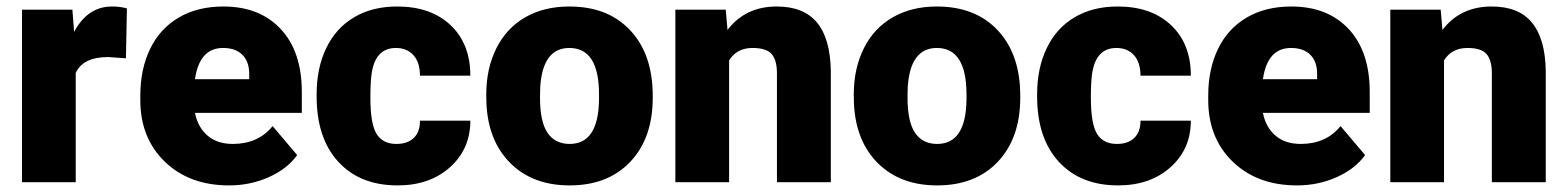

<svg xmlns="http://www.w3.org/2000/svg" viewBox="-20 -558 4799 588"><path d="M365.7 -379.4 311.5 -383.3Q233.9 -383.3 211.9 -334.5V0H47.4V-528.3H201.7L207 -460.4Q248.5 -538.1 322.8 -538.1Q349.1 -538.1 368.7 -532.2Z M681.6 9.8Q560.1 9.8 484.9 -62.7Q409.7 -135.3 409.7 -251.5V-265.1Q409.7 -346.2 439.7 -408.2Q469.7 -470.2 527.3 -504.2Q585 -538.1 664.1 -538.1Q775.4 -538.1 839.8 -469Q904.3 -399.9 904.3 -276.4V-212.4H577.1Q585.9 -168 615.7 -142.6Q645.5 -117.2 692.9 -117.2Q771 -117.2 814.9 -171.9L890.1 -83Q859.4 -40.5 803 -15.4Q746.6 9.8 681.6 9.8ZM663.1 -411.1Q590.8 -411.1 577.1 -315.4H743.2V-328.1Q744.1 -367.7 723.1 -389.4Q702.1 -411.1 663.1 -411.1Z M1193.8 -117.2Q1228.5 -117.2 1247.6 -136Q1266.6 -154.8 1266.1 -188.5H1420.4Q1420.4 -101.6 1358.2 -45.9Q1295.9 9.8 1197.8 9.8Q1082.5 9.8 1016.1 -62.5Q949.7 -134.8 949.7 -262.7V-269.5Q949.7 -349.6 979.2 -410.9Q1008.8 -472.2 1064.5 -505.1Q1120.1 -538.1 1196.3 -538.1Q1299.3 -538.1 1359.9 -481Q1420.4 -423.8 1420.4 -326.2H1266.1Q1266.1 -367.2 1246.1 -389.2Q1226.1 -411.1 1192.4 -411.1Q1128.4 -411.1 1117.7 -329.6Q1114.3 -303.7 1114.3 -258.3Q1114.3 -178.7 1133.3 -147.9Q1152.3 -117.2 1193.8 -117.2Z M1469.2 -269Q1469.2 -348.1 1500 -409.9Q1530.8 -471.7 1588.4 -504.9Q1646 -538.1 1723.6 -538.1Q1842.3 -538.1 1910.6 -464.6Q1979 -391.1 1979 -264.6V-258.8Q1979 -135.3 1910.4 -62.7Q1841.8 9.8 1724.6 9.8Q1611.8 9.8 1543.5 -57.9Q1475.1 -125.5 1469.7 -241.2ZM1633.8 -258.8Q1633.8 -185.5 1656.7 -151.4Q1679.7 -117.2 1724.6 -117.2Q1812.5 -117.2 1814.5 -252.4V-269Q1814.5 -411.1 1723.6 -411.1Q1641.1 -411.1 1634.3 -288.6Z M2202.6 -528.3 2208 -466.3Q2262.7 -538.1 2358.9 -538.1Q2441.4 -538.1 2482.2 -488.8Q2522.9 -439.5 2524.4 -340.3V0H2359.4V-333.5Q2359.4 -373.5 2343.3 -392.3Q2327.1 -411.1 2284.7 -411.1Q2236.3 -411.1 2212.9 -373V0H2048.3V-528.3Z M2594.7 -269Q2594.7 -348.1 2625.5 -409.9Q2656.2 -471.7 2713.9 -504.9Q2771.5 -538.1 2849.1 -538.1Q2967.8 -538.1 3036.1 -464.6Q3104.5 -391.1 3104.5 -264.6V-258.8Q3104.5 -135.3 3035.9 -62.7Q2967.3 9.8 2850.1 9.8Q2737.3 9.8 2668.9 -57.9Q2600.6 -125.5 2595.2 -241.2ZM2759.3 -258.8Q2759.3 -185.5 2782.2 -151.4Q2805.2 -117.2 2850.1 -117.2Q2938 -117.2 2939.9 -252.4V-269Q2939.9 -411.1 2849.1 -411.1Q2766.6 -411.1 2759.8 -288.6Z M3400.4 -117.2Q3435.1 -117.2 3454.1 -136Q3473.1 -154.8 3472.7 -188.5H3627Q3627 -101.6 3564.7 -45.9Q3502.4 9.8 3404.3 9.8Q3289.1 9.8 3222.7 -62.5Q3156.2 -134.8 3156.2 -262.7V-269.5Q3156.2 -349.6 3185.8 -410.9Q3215.3 -472.2 3271 -505.1Q3326.7 -538.1 3402.8 -538.1Q3505.9 -538.1 3566.4 -481Q3627 -423.8 3627 -326.2H3472.7Q3472.7 -367.2 3452.6 -389.2Q3432.6 -411.1 3398.9 -411.1Q3335 -411.1 3324.2 -329.6Q3320.8 -303.7 3320.8 -258.3Q3320.8 -178.7 3339.8 -147.9Q3358.9 -117.2 3400.4 -117.2Z M3952.1 9.8Q3830.6 9.8 3755.4 -62.7Q3680.2 -135.3 3680.2 -251.5V-265.1Q3680.2 -346.2 3710.2 -408.2Q3740.2 -470.2 3797.9 -504.2Q3855.5 -538.1 3934.6 -538.1Q4045.9 -538.1 4110.4 -469Q4174.8 -399.9 4174.8 -276.4V-212.4H3847.7Q3856.4 -168 3886.2 -142.6Q3916 -117.2 3963.4 -117.2Q4041.5 -117.2 4085.4 -171.9L4160.6 -83Q4129.9 -40.5 4073.5 -15.4Q4017.1 9.8 3952.1 9.8ZM3933.6 -411.1Q3861.3 -411.1 3847.7 -315.4H4013.7V-328.1Q4014.6 -367.7 3993.7 -389.4Q3972.7 -411.1 3933.6 -411.1Z M4392.1 -528.3 4397.5 -466.3Q4452.1 -538.1 4548.3 -538.1Q4630.9 -538.1 4671.6 -488.8Q4712.4 -439.5 4713.9 -340.3V0H4548.8V-333.5Q4548.8 -373.5 4532.7 -392.3Q4516.6 -411.1 4474.1 -411.1Q4425.8 -411.1 4402.3 -373V0H4237.8V-528.3Z"/></svg>

Font: Roboto Black
Style: Regular
Weight: 900
Designer: Google
Version: Version 2.134; 2016